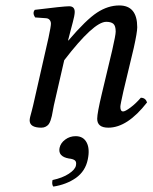

<svg xmlns="http://www.w3.org/2000/svg" viewBox="-20 -459 560 705"><path d="M433.1 -124Q421.9 -74.2 421.9 -66.9Q421.9 -49.8 432.1 -49.8Q439.9 -49.8 459.2 -64.2Q478.5 -78.6 497.1 -100.1Q514.2 -100.1 520 -83Q447.8 9.8 377.9 9.8Q336.9 9.8 336.9 -22.9Q336.9 -43.5 354 -115.2L392.1 -274.9Q404.8 -330.6 404.8 -342.8Q404.8 -364.3 396.2 -371.6Q387.7 -378.9 370.1 -378.9Q324.2 -378.9 215.8 -237.8L177.7 -71.8Q176.3 -64.9 174.1 -52.7Q171.9 -40.5 170.4 -33.4Q168.9 -26.4 165.8 -17.1Q162.6 -7.8 158.7 -2.7Q154.8 2.4 147.9 6.1Q141.1 9.8 131.8 9.8Q88.9 9.8 88.9 -17.1Q88.9 -21.5 90.8 -30Q92.8 -38.6 96.7 -52.2L101.6 -71.8L158.2 -320.8Q167 -362.3 167 -372.1Q167 -379.9 162.4 -385.7Q157.7 -391.6 148.9 -392.1L108.9 -395Q98.1 -411.6 107.9 -422.9Q213.4 -436 233.9 -436Q254.4 -436 254.4 -415Q254.4 -409.2 252.2 -397.9Q250 -386.7 247.1 -376.5L239.7 -348.6Q234.9 -330.6 232.4 -320.3L230 -311L231 -310.1Q296.4 -386.7 336.4 -412.8Q376.5 -439 418 -439Q483.9 -439 483.9 -358.9Q483.9 -340.3 471.2 -283.2ZM257.8 41Q286.1 41 298.3 64.5Q310.5 87.9 302.2 127Q293.5 169.4 258.8 194.3Q223.6 218.8 175.8 226.1Q169.4 218.3 172.9 202.1Q209.5 194.3 232.7 179Q255.9 163.6 258.8 148.9Q261.7 135.3 254.9 129.9Q248 124.5 232.9 123Q192.4 115.7 198.7 84Q202.6 65.9 219.5 53.5Q236.3 41 257.8 41Z"/></svg>

Font: Linux Libertine G
Style: Italic
Weight: 400
Italic angle: -12°
Designer: Philipp H. Poll
Foundry: Philipp H. Poll
Version: Version 5.1.3